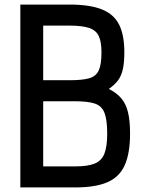

<svg xmlns="http://www.w3.org/2000/svg" viewBox="-20 -820 640 840"><path d="M69 0V-800H284Q373 -800 425.5 -779Q478 -758 501 -712.5Q524 -667 524 -591Q524 -547 517.5 -517.5Q511 -488 496 -468Q481 -448 456 -431Q490 -414 510.5 -390Q531 -366 540 -329Q549 -292 549 -235Q549 -150 526 -98Q503 -46 450.5 -23Q398 0 309 0ZM169 -92H309Q364 -92 394.5 -104.5Q425 -117 437 -148.5Q449 -180 449 -235Q449 -296 437 -326.5Q425 -357 394.5 -367Q364 -377 309 -377H169ZM169 -469H284Q340 -469 370 -477.5Q400 -486 412 -512Q424 -538 424 -591Q424 -636 412.5 -661.5Q401 -687 370.5 -697.5Q340 -708 284 -708H169Z"/></svg>

Font: Victor Mono Thin
Style: Bold
Weight: 700
Monospace: yes
Version: Version 1.561;gftools[0.9.30]